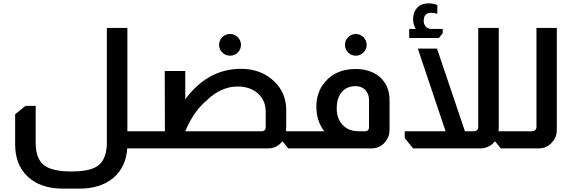

<svg xmlns="http://www.w3.org/2000/svg" viewBox="-20 -882 3398 1141"><path d="M737 -716V-102H787V0H736Q729 110 654 175Q577 239 453 239H354Q219 239 142 165Q70 95 70 -24V-203L132 -253H192V-35Q192 60 240 98.5Q288 137 404 137Q517 137 563 102Q615 62 615 -35V-716Z M1347 -680Q1374 -680 1393 -661Q1412 -642 1412 -615Q1412 -589 1393 -570Q1374 -551 1347 -551Q1320 -551 1301 -570Q1282 -589 1282 -615Q1282 -642 1301 -661Q1320 -680 1347 -680ZM1081 -292Q1215 -473 1412 -473Q1532 -473 1610 -398Q1681 -330 1681 -226V-134Q1681 -128 1680 -117Q1680 -107 1680 -102H1713V0H1693L1660 -41H1657Q1624 0 1572 0H780V-102H960L959 -460H1081ZM1559 -220Q1558 -292 1504 -334Q1458 -368 1393 -368Q1293 -368 1208 -285Q1130 -220 1081 -102H1534Q1559 -102 1559 -127Z M2094 -680Q2121 -680 2140 -661Q2159 -642 2159 -615Q2159 -589 2140 -570Q2121 -551 2094 -551Q2068 -551 2049 -570Q2030 -589 2030 -615Q2030 -642 2049 -661Q2068 -680 2094 -680ZM1907 -102Q1884 -131 1871 -171Q1860 -209 1860 -247Q1860 -335 1911 -394Q1976 -472 2094 -472Q2178 -472 2234 -427Q2295 -375 2295 -287V-110Q2295 -69 2268 -37Q2236 0 2187 0H1706V-102ZM2173 -287Q2173 -328 2145 -353Q2123 -370 2094 -370Q2029 -370 2000 -319Q1981 -287 1981 -238Q1981 -171 2023 -133Q2057 -102 2112 -102H2148Q2173 -102 2173 -127Z M2451 -710Q2435 -736 2435 -767Q2435 -811 2460 -836.5Q2485 -862 2528 -862Q2553 -862 2579 -852V-800Q2559 -806 2542 -806Q2498 -806 2498 -758Q2498 -740 2508 -726Q2522 -710 2545 -710H2611V-685L2588 -656H2412V-710ZM2944 -716V-128Q2944 -110 2943 -102H2995V0H2956L2923 -41H2920Q2902 -19 2880 -10Q2858 0 2837 0H2435L2385 -62V-102H2628L2463 -593H2577L2743 -102H2797Q2808 -102 2816 -110Q2822 -118 2822 -127V-716Z M3289 -716V-110Q3289 -68 3262 -38Q3231 0 3181 0H2988V-102H3142Q3153 -102 3161 -110Q3168 -117 3168 -127V-716Z"/></svg>

Font: Almarai Bold
Style: Regular
Weight: 700
Designer: Boutros International 2019
Foundry: Created by Boutros International 2019
Version: Version 1.10